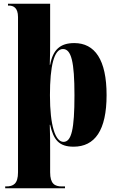

<svg xmlns="http://www.w3.org/2000/svg" viewBox="-20 -780 630 1034"><path d="M8 234H330V224H313C275 224 250 210 250 148V29C250 -17 250 -62 248 -108H250C268 -28 297 10 376 10C491 10 554 -78 554 -268C554 -458 491 -548 380 -548C305 -548 265 -513 250 -431H248C250 -475 250 -519 250 -564V-760H23V-750H27C51 -750 77 -740 77 -688V148C77 210 52 224 13 224H8ZM322 -16C278 -16 249 -103 249 -267C249 -425 271 -516 319 -516C364 -516 381 -447 381 -267C381 -84 365 -16 322 -16Z"/></svg>

Font: Noto Serif Display Condensed Black
Style: Regular
Weight: 900
Width: 3
Designer: Monotype Design Team
Foundry: Monotype Imaging Inc.
Version: Version 2.009